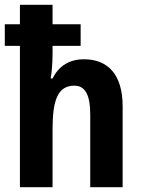

<svg xmlns="http://www.w3.org/2000/svg" viewBox="-20 -780 591 800"><path d="M199 -760H63V-679H0V-589H63V0H199V-241C199 -366 222 -423 290 -423C335 -423 356 -384 356 -304V0H491V-337C491 -469 430 -533 330 -533C271 -533 226 -507 199 -453H191C196 -480 199 -520 199 -557V-589H316V-679H199Z"/></svg>

Font: Noto Sans Display SemiCondensed
Style: Bold
Weight: 700
Width: 4
Designer: Monotype Design Team
Foundry: Monotype Imaging Inc.
Version: Version 1.900